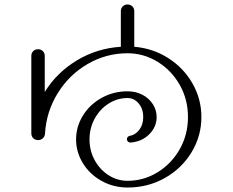

<svg xmlns="http://www.w3.org/2000/svg" viewBox="-20 -833 1040 858"><path d="M320 -210Q320 -267 350.5 -316.5Q381 -366 434 -395.5Q487 -425 550 -425Q587 -425 616.5 -409.5Q646 -394 663 -367.5Q680 -341 680 -310Q680 -266 647 -233Q614 -200 564 -196H562Q556 -196 551.5 -200.5Q547 -205 547 -211Q547 -216 550.5 -220.5Q554 -225 560 -226Q585 -230 602.5 -253Q620 -276 620 -310Q620 -347 599.5 -371Q579 -395 550 -395Q505 -395 466 -370.5Q427 -346 403.5 -303.5Q380 -261 380 -210Q380 -159 403.5 -116.5Q427 -74 466 -49.5Q505 -25 550 -25Q622 -25 684 -63Q746 -101 783 -166Q820 -231 820 -310Q820 -389 783 -454Q746 -519 684 -557Q622 -595 550 -595Q455 -595 372.5 -547.5Q290 -500 238.5 -417.5Q187 -335 181 -235Q180 -223 171.5 -215Q163 -207 150 -207Q137 -207 128.5 -215.5Q120 -224 120 -237V-583Q120 -596 128.5 -604.5Q137 -613 150 -613Q163 -613 171.5 -604.5Q180 -596 180 -583V-422Q233 -508 322.5 -562.5Q412 -617 520 -624V-783Q520 -796 528.5 -804.5Q537 -813 550 -813Q563 -813 571.5 -804.5Q580 -796 580 -783V-624Q664 -617 732.5 -573Q801 -529 840.5 -459.5Q880 -390 880 -310Q880 -225 836 -152.5Q792 -80 716.5 -37.5Q641 5 550 5Q487 5 434 -24.5Q381 -54 350.5 -103.5Q320 -153 320 -210Z"/></svg>

Font: GL-CurulMinamoto Light
Style: Regular
Weight: 300
Designer: Eunice (kana); Ryoko NISHIZUKA 西塚涼子 (ideographs); Frank Grießhammer (Latin, Greek & Cyrillic); Wenlong ZHANG
Foundry: Gutenberg Labo; Adobe
Version: Version 1.002